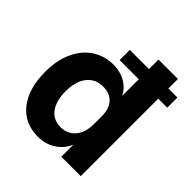

<svg xmlns="http://www.w3.org/2000/svg" viewBox="-208 -910 1069 1069"><g transform="rotate(45 326.5 -375.5)"><path d="M31 -272Q31 -361 61.5 -428Q92 -495 147 -531.5Q202 -568 272 -568Q327 -568 368.5 -543.5Q410 -519 429 -479V-610H278V-690H429V-765H582V-690H653V-610H582V0H429V-95Q408 -45 362.5 -15.5Q317 14 258 14Q152 14 91.5 -62.5Q31 -139 31 -272ZM309 -113Q363 -113 396 -151.5Q429 -190 429 -257V-318Q429 -377 400 -409Q371 -441 318 -441Q258 -441 223 -397Q188 -353 188 -275Q188 -199 220 -156Q252 -113 309 -113Z"/></g></svg>

Font: Application
Style: Bold
Weight: 700
Designer: Wei Huang
Foundry: Wei Huang
Version: Version 0.012